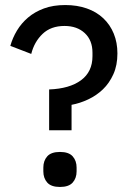

<svg xmlns="http://www.w3.org/2000/svg" viewBox="-20 -730 521 762"><path d="M175 -213V-375Q256 -378 301.5 -411.5Q347 -445 347 -507V-521Q347 -570 316.5 -598.5Q286 -627 236 -627Q182 -627 149 -595.5Q116 -564 104 -516L21 -548Q30 -580 47.5 -609Q65 -638 91.5 -660.5Q118 -683 154.5 -696.5Q191 -710 239 -710Q286 -710 324.5 -696.5Q363 -683 390 -657.5Q417 -632 431.5 -596.5Q446 -561 446 -518Q446 -471 430 -435.5Q414 -400 388.5 -375.5Q363 -351 330 -335.5Q297 -320 264 -314V-213ZM218 12Q183 12 167.5 -5.5Q152 -23 152 -50V-65Q152 -92 167.5 -109.5Q183 -127 218 -127Q253 -127 268.5 -109.5Q284 -92 284 -65V-50Q284 -23 268.5 -5.5Q253 12 218 12Z"/></svg>

Font: IBM Plex Sans Thai Text
Style: Regular
Weight: 450
Designer: Mike Abbink, Paul van der Laan, Pieter van Rosmalen, Ben Mitchell, Mark Frömberg
Foundry: Bold Monday
Version: Version 1.1